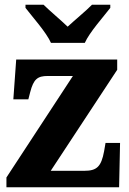

<svg xmlns="http://www.w3.org/2000/svg" viewBox="-20 -786 542 806"><path d="M194 -606H336C356 -651 414 -715 443 -753V-766H366C344 -743 293 -701 264 -674C236 -701 186 -743 163 -766H87V-753C116 -715 174 -651 194 -606ZM7 0H480L484 -186H423L417 -151C405 -86 386 -69 334 -69H193L472 -493V-536H48L36 -369H99L107 -400C121 -454 138 -467 180 -467H286L7 -41Z"/></svg>

Font: Noto Serif Sinhala SemiCondensed ExtraBold
Style: Regular
Weight: 800
Width: 4
Designer: Jelle Bosma - Monotype Design Team
Foundry: Monotype Imaging Inc.
Version: Version 2.007